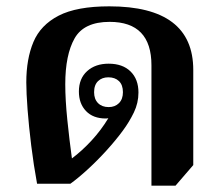

<svg xmlns="http://www.w3.org/2000/svg" viewBox="-20 -580 705 606"><path d="M458 6V-374Q458 -511 326 -511Q245 -511 215.5 -459Q186 -407 186 -314Q186 -265 192.5 -201.5Q199 -138 207 -80Q239 -104 269 -136.5Q299 -169 322 -207Q318 -206 314 -206Q274 -206 251.5 -229.5Q229 -253 229 -291Q229 -332 255 -355.5Q281 -379 323 -379Q367 -379 392 -354.5Q417 -330 417 -288Q417 -255 402.5 -225Q388 -195 368 -168Q346 -138 317 -106Q288 -74 257.5 -46Q227 -18 202 0H97Q86 -60 78.5 -121Q71 -182 67 -234.5Q63 -287 63 -320Q63 -394 85.5 -447.5Q108 -501 165 -530.5Q222 -560 325 -560Q590 -560 590 -359V-59L534 6ZM323 -242Q343 -242 355.5 -254.5Q368 -267 368 -289Q368 -312 355.5 -324Q343 -336 322 -336Q302 -336 289.5 -324Q277 -312 277 -289Q277 -267 289.5 -254.5Q302 -242 323 -242Z"/></svg>

Font: Noto Serif Thai
Style: Bold
Weight: 700
Designer: Monotype Design Team
Foundry: Monotype Imaging Inc.
Version: Version 2.002; ttfautohint (v1.8.4.7-5d5b)